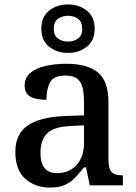

<svg xmlns="http://www.w3.org/2000/svg" viewBox="-20 -834 613 864"><path d="M204 10Q138 10 93.5 -29.5Q49 -69 49 -151Q49 -231 105 -269.5Q161 -308 276 -312L358 -315V-373Q358 -409 352.5 -436Q347 -463 329 -478.5Q311 -494 274 -494Q221 -494 205 -463Q189 -432 189 -385Q141 -385 116 -399.5Q91 -414 91 -449Q91 -484 116 -505.5Q141 -527 183.5 -537Q226 -547 278 -547Q373 -547 420.5 -508Q468 -469 468 -375V-117Q468 -75 482 -60Q496 -45 530 -45H533V0H384L367 -81H358Q337 -54 317 -33.5Q297 -13 271 -1.5Q245 10 204 10ZM236 -55Q292 -55 325 -92Q358 -129 358 -191V-270L299 -267Q222 -264 192 -233.5Q162 -203 162 -146Q162 -55 236 -55ZM286 -596Q236 -596 201 -624Q166 -652 166 -705Q166 -758 201 -786Q236 -814 286 -814Q336 -814 371 -786Q406 -758 406 -705Q406 -652 371 -624Q336 -596 286 -596ZM286 -647Q312 -647 331 -660.5Q350 -674 350 -705Q350 -736 331 -749.5Q312 -763 286 -763Q260 -763 241 -749.5Q222 -736 222 -705Q222 -674 241 -660.5Q260 -647 286 -647Z"/></svg>

Font: Noto Serif Bengali Medium
Style: Regular
Weight: 500
Designer: Juan Bruce, Universal Thirst, Indian Type Foundry and the Monotype Design Team.
Foundry: Monotype Imaging Inc.
Version: Version 2.003; ttfautohint (v1.8.4.7-5d5b)